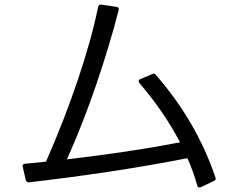

<svg xmlns="http://www.w3.org/2000/svg" viewBox="-20 -788 1040 835"><path d="M78 -66Q78 -74 89 -76L180 -85Q259 -264 318.5 -440.5Q378 -617 407 -759Q410 -769 421 -768L487 -758Q499 -756 496 -744Q457 -591 398 -418.5Q339 -246 271 -95Q546 -127 763 -169Q693 -303 586 -427Q583 -432 583 -435Q583 -441 590 -444L642 -466Q646 -468 648 -468Q654 -468 658 -462Q835 -259 917 -16L918 -11Q918 -4 910 -1L854 26Q852 27 848 27Q839 27 838 19Q819 -47 795 -100Q484 -39 106 5H103Q95 5 92 -5L79 -62Z"/></svg>

Font: LINE Seed JP_TTF Regular
Style: Regular
Weight: 400
Designer: LINE & Fontrix & Fontworks
Version: Version 1.002